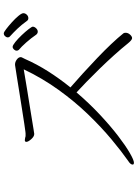

<svg xmlns="http://www.w3.org/2000/svg" viewBox="127 -876 745 1040"><g transform="rotate(-90 500.0 -356.5)"><path d="M948 -603Q948 -593 940 -584.5Q932 -576 921 -576Q911 -576 906 -584Q885 -613 864.5 -634.5Q844 -656 822 -676Q817 -680 817 -687Q817 -695 823.5 -702Q830 -709 839 -709Q845 -709 862 -696Q879 -683 899 -665Q919 -647 933.5 -629.5Q948 -612 948 -603ZM875 -552Q875 -543 866.5 -534Q858 -525 848 -525Q839 -525 832 -533Q813 -561 789.5 -587.5Q766 -614 750 -627Q745 -632 745 -639Q745 -647 751.5 -654Q758 -661 766 -661Q774 -661 792 -646.5Q810 -632 829 -612Q848 -592 861.5 -574.5Q875 -557 875 -552ZM671 -648Q684 -648 697 -638.5Q710 -629 710 -617Q710 -613 707 -608Q706 -605 704 -602Q702 -599 700 -594Q672 -530 632.5 -468Q593 -406 546 -348Q582 -317 623 -279.5Q664 -242 704.5 -203.5Q745 -165 780 -128Q815 -91 839 -61Q842 -57 842 -49Q842 -36 832 -25Q822 -14 813 -14Q803 -14 785 -36Q757 -71 721 -111Q685 -151 647.5 -189.5Q610 -228 576 -261Q542 -294 519 -315Q460 -246 398.5 -188.5Q337 -131 283.5 -90Q230 -49 191 -26.5Q152 -4 138 -4Q132 -4 129 -7Q128 -8 128 -11Q128 -23 149 -36Q199 -71 264.5 -125.5Q330 -180 399.5 -252Q469 -324 532.5 -412Q596 -500 644 -601Q632 -599 602.5 -594Q573 -589 533.5 -582.5Q494 -576 452.5 -569.5Q411 -563 375.5 -557Q340 -551 317.5 -547.5Q295 -544 294 -544Q280 -544 265.5 -560.5Q251 -577 251 -587Q251 -594 259 -595H261Q266 -595 272 -593.5Q278 -592 282 -591H288Q292 -591 297 -591Q302 -591 307 -592Q317 -593 349.5 -598Q382 -603 426.5 -610Q471 -617 518.5 -624.5Q566 -632 605.5 -638.5Q645 -645 667 -648Z"/></g></svg>

Font: Moon Stars Kai HW Light
Style: Regular
Weight: 300
Designer: GuiWonder
Version: Version 1.101